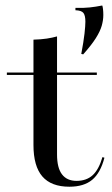

<svg xmlns="http://www.w3.org/2000/svg" viewBox="-20 -685 416 716"><path d="M290.3 -482.3 283.1 -483.9Q291.9 -530.6 295.2 -560.1Q298.4 -589.5 298.4 -604Q298.4 -627.4 291.1 -636.7Q283.9 -646 261.3 -646.8V-655.6Q292.7 -654.8 314.9 -657.3Q337.1 -659.7 361.3 -664.5Q362.9 -661.3 364.1 -651.2Q365.3 -641.1 365.3 -629Q365.3 -609.7 359.3 -588.7Q353.2 -567.7 337.1 -542.3Q321 -516.9 290.3 -482.3ZM238.7 11.3Q171 11.3 137.9 -27Q104.8 -65.3 104.8 -144.4V-207.3H192.7V-108.9Q192.7 -58.9 211.3 -34.7Q229.8 -10.5 265.3 -10.5Q302.4 -10.5 325.4 -31.5Q348.4 -52.4 362.1 -99.2L369.4 -96.8Q354.8 -40.3 323.8 -14.5Q292.7 11.3 238.7 11.3ZM104.8 -207.3V-537.1Q133.1 -537.9 154.4 -541.1Q175.8 -544.4 192.7 -549.2V-207.3ZM5.6 -405.6V-414.5H341.1V-405.6Z"/></svg>

Font: Playfair 144pt SemiExpanded Medium
Style: Regular
Weight: 500
Width: 6
Designer: Claus Eggers Sørensen
Foundry: Claus Eggers Sørensen
Version: Version 2.203